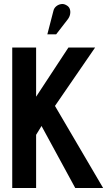

<svg xmlns="http://www.w3.org/2000/svg" viewBox="-20 -937 556 957"><path d="M318 -841Q327 -853 329.5 -866.5Q332 -880 328 -892Q324 -904 311 -911Q298 -919 284 -916.5Q270 -914 259.5 -905Q249 -896 246 -882L216 -766H260ZM160 -455V-700H41V0H160V-265L187 -309L355 0H494L254 -409L454 -700H321Z"/></svg>

Font: Advent Pro
Style: Bold
Weight: 700
Designer: VivaRado, Andreas Kalpakidis
Foundry: VivaRado, Andreas Kalpakidis
Version: Version 3.000